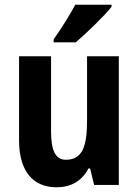

<svg xmlns="http://www.w3.org/2000/svg" viewBox="-20 -786 588 816"><path d="M454 -757V-766H300C276 -721 242 -667 208 -619V-606H302C350 -647 424 -719 454 -757ZM485 -547H350V-275C350 -167 332 -107 260 -107C215 -107 197 -148 197 -228V-547H61V-190C61 -61 118 10 221 10C280 10 328 -16 356 -70H363L380 0H485Z"/></svg>

Font: Noto Sans Devanagari Condensed
Style: Bold
Weight: 700
Width: 3
Designer: Jelle Bosma - Monotype Design Team
Foundry: Monotype Imaging Inc.
Version: Version 2.004